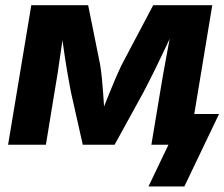

<svg xmlns="http://www.w3.org/2000/svg" viewBox="-20 -542 840 719"><path d="M10.3 0 97.2 -522.5H310.1L355 -299.8Q358.9 -275.4 361.6 -248.3Q364.3 -221.2 366.2 -193.6Q368.2 -166 369.9 -140.4Q371.6 -114.7 373.5 -93.3H349.1Q358.4 -115.2 368.7 -140.9Q378.9 -166.5 389.9 -193.8Q400.9 -221.2 412.6 -248.3Q424.3 -275.4 436 -299.8L553.7 -522.5H774.9L688.5 0H546.9L579.6 -196.8Q585 -230 590.8 -262.9Q596.7 -295.9 602.8 -329.1Q608.9 -362.3 615 -394.8Q621.1 -427.2 626.5 -459H644Q624.5 -416 603.8 -371.8Q583 -327.6 561.5 -283.9Q540 -240.2 517.6 -197.3L409.2 0H290L245.6 -197.3Q237.3 -240.2 230 -284.2Q222.7 -328.1 216.6 -372.1Q210.4 -416 204.6 -459H224.1Q219.2 -426.8 214.4 -394.3Q209.5 -361.8 204.8 -328.9Q200.2 -295.9 195.1 -262.9Q189.9 -230 184.1 -196.8L151.9 0ZM536.1 156.2 610.8 0H570.8L590.3 -115.2H800.3L670.4 156.2Z"/></svg>

Font: Inter 28pt
Style: Bold Italic
Weight: 700
Italic angle: -9.3988°
Designer: Rasmus Andersson
Foundry: rsms
Version: Version 4.001;git-66647c0bb